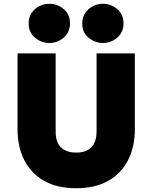

<svg xmlns="http://www.w3.org/2000/svg" viewBox="-20 -983 808 1018"><path d="M384 15Q282.5 15 213.2 -24.5Q144 -64 108.5 -134.5Q73 -205 73 -298V-700H275V-287Q275 -229.5 303.2 -201.8Q331.5 -174 384 -174Q436 -174 464 -201.8Q492 -229.5 492 -287V-700H695V-298Q695 -205.5 659.5 -135Q624 -64.5 554.8 -24.8Q485.5 15 384 15ZM242 -755Q200 -755 166 -782.8Q132 -810.5 132 -859Q132 -891 147.5 -914.2Q163 -937.5 188.2 -950.2Q213.5 -963 242 -963Q284 -963 317.5 -935Q351 -907 351 -859Q351 -826.5 335.2 -803.2Q319.5 -780 294.5 -767.5Q269.5 -755 242 -755ZM526 -755Q484 -755 450 -782.8Q416 -810.5 416 -859Q416 -891 431.8 -914.2Q447.5 -937.5 472.5 -950.2Q497.5 -963 526 -963Q568 -963 601.5 -935Q635 -907 635 -859Q635 -826.5 619.2 -803.2Q603.5 -780 578.5 -767.5Q553.5 -755 526 -755Z"/></svg>

Font: Geologica Roman Black
Style: Regular
Weight: 900
Designer: Sindre Bremnes, Frode Helland
Foundry: Monokrom Skriftforlag AS
Version: Version 1.010;gftools[0.9.28]